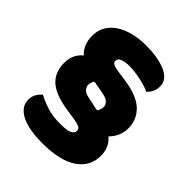

<svg xmlns="http://www.w3.org/2000/svg" viewBox="-193 -745 933 933"><g transform="rotate(45 273.0 -278.5)"><path d="M496 -278Q496 -250 484.5 -225Q473 -200 455 -183Q496 -148 496 -90Q496 -17 434 25.5Q372 68 251 68Q208 68 171.5 62Q135 56 109 43.5Q83 31 68 12Q53 -7 53 -33Q53 -57 63 -73.5Q73 -90 87 -101Q116 -85 154.5 -72.5Q193 -60 244 -60Q292 -60 310 -69Q328 -78 328 -93Q328 -107 316.5 -113Q305 -119 276 -124L217 -133Q129 -147 89.5 -183.5Q50 -220 50 -284Q50 -342 92 -376Q53 -412 53 -473Q53 -509 69 -537Q85 -565 114 -584.5Q143 -604 183.5 -614.5Q224 -625 273 -625Q311 -625 345 -619.5Q379 -614 405 -603Q431 -592 446 -574.5Q461 -557 461 -533Q461 -510 452.5 -493.5Q444 -477 431 -466Q423 -471 406 -476.5Q389 -482 369 -486.5Q349 -491 327.5 -494Q306 -497 288 -497Q256 -497 237.5 -489.5Q219 -482 219 -466Q219 -455 229.5 -449.5Q240 -444 264 -440L320 -432Q411 -419 453.5 -379Q496 -339 496 -278ZM208 -289Q208 -278 218 -265.5Q228 -253 255 -248L326 -233Q338 -251 338 -268Q338 -282 325.5 -294Q313 -306 285 -311L219 -323Q213 -315 210.5 -306Q208 -297 208 -289Z"/></g></svg>

Font: Baloo Bhaina 2 ExtraBold
Style: Regular
Weight: 800
Designer: Yesha Goshar, Manish Minz, Shuchita Grover and Ek Type
Foundry: Ek Type
Version: Version 1.640;hotconv 1.0.111;makeotfexe 2.5.65597; ttfautoh